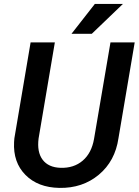

<svg xmlns="http://www.w3.org/2000/svg" viewBox="-20 -921 688 952"><path d="M647.9 -710.9 567.4 -235.8Q550.8 -122.1 470 -54.7Q389.2 12.7 274.4 10.7Q168 8.8 106.2 -53.7Q44.4 -116.2 49.8 -216.8L51.3 -235.4L131.8 -710.9H252L171.4 -234.9Q162.6 -167 191.4 -128.9Q220.2 -90.8 280.3 -88.9Q346.2 -86.9 390.1 -124.5Q434.1 -162.1 446.3 -232.4L527.8 -710.9ZM450.2 -901.4H589.4L435.1 -753.4H334.5Z"/></svg>

Font: RobotoDraft Medium
Style: Italic
Weight: 500
Italic angle: -12°
Version: Version 2.001152; 2014